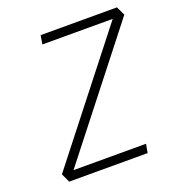

<svg xmlns="http://www.w3.org/2000/svg" viewBox="-126 -798 839 903"><g transform="rotate(-20 293.0 -346.5)"><path d="M67.4 0 46.9 -43.9 521.5 -649.4H169.4L176.8 -693.4H558.6L579.6 -649.4L105 -43.9H467.8L460 0Z"/></g></svg>

Font: Cascadia Mono ExtraLight
Style: Italic
Weight: 200
Italic angle: -10°
Monospace: yes
Designer: Aaron Bell
Foundry: Saja Typeworks
Version: Version 2404.023; ttfautohint (v1.8.4)